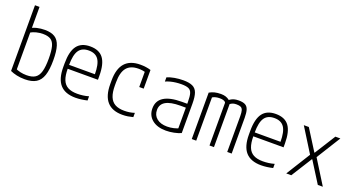

<svg xmlns="http://www.w3.org/2000/svg" viewBox="-47 -1332 3593 1944"><g transform="rotate(20 1750.0 -360.0)"><path d="M238 10Q190 10 150 1Q110 -8 80 -22V-730H129V-34L114 -64Q140 -50 172.5 -42.5Q205 -35 241 -35Q300 -35 333.5 -57Q367 -79 381.5 -130.5Q396 -182 396 -270Q396 -352 383.5 -399Q371 -446 341 -465.5Q311 -485 258 -485Q221 -485 186.5 -476.5Q152 -468 121 -450L104 -491Q136 -511 176.5 -520.5Q217 -530 261 -530Q329 -530 369 -505Q409 -480 427 -423Q445 -366 445 -270Q445 -168 424.5 -106.5Q404 -45 358.5 -17.5Q313 10 238 10Z M784 10Q672 10 617.5 -51.5Q563 -113 563 -240V-280Q563 -409 608.5 -469.5Q654 -530 750 -530Q847 -530 892 -469.5Q937 -409 937 -280V-239H587V-281H903L889 -265V-279Q889 -389 856 -437.5Q823 -486 750 -486Q677 -486 644 -437.5Q611 -389 611 -279V-241Q611 -167 629 -121.5Q647 -76 686 -55Q725 -34 787 -34Q817 -34 848 -38Q879 -42 910 -51V-6Q881 1 848 5.5Q815 10 784 10Z M1289 10Q1069 10 1069 -240V-280Q1069 -530 1290 -530Q1353 -530 1403 -514V-313H1355V-505L1376 -472Q1355 -478 1332 -481.5Q1309 -485 1286 -485Q1200 -485 1159 -435Q1118 -385 1118 -278V-242Q1118 -170 1136.5 -124Q1155 -78 1193.5 -56.5Q1232 -35 1293 -35Q1321 -35 1348.5 -39Q1376 -43 1403 -52V-6Q1377 1 1348.5 5.5Q1320 10 1289 10Z M1758 10Q1664 10 1609 -35Q1554 -80 1554 -156Q1554 -238 1619 -279Q1684 -320 1812 -320H1894V-278H1812Q1706 -278 1654.5 -248Q1603 -218 1603 -157Q1603 -100 1644 -66.5Q1685 -33 1756 -33Q1792 -33 1827.5 -41.5Q1863 -50 1887 -63L1870 -31V-339Q1870 -399 1860.5 -431Q1851 -463 1824.5 -474.5Q1798 -486 1749 -486Q1718 -486 1688.5 -482.5Q1659 -479 1632 -472Q1605 -465 1580 -454V-499Q1614 -514 1659.5 -522Q1705 -530 1753 -530Q1816 -530 1852.5 -513Q1889 -496 1904 -454.5Q1919 -413 1919 -340V-22Q1889 -8 1844.5 1Q1800 10 1758 10Z M2035 0V-500Q2060 -515 2090 -522.5Q2120 -530 2158 -530Q2188 -530 2210.5 -522.5Q2233 -515 2251 -500Q2275 -517 2297 -523.5Q2319 -530 2350 -530Q2394 -530 2419 -517Q2444 -504 2454.5 -472Q2465 -440 2465 -385V0H2417V-385Q2417 -426 2410.5 -447.5Q2404 -469 2388 -477Q2372 -485 2342 -485Q2321 -485 2306 -480.5Q2291 -476 2274 -464V0H2226V-458Q2226 -463 2219.5 -469.5Q2213 -476 2198.5 -480.5Q2184 -485 2160 -485Q2114 -485 2083 -466V0Z M2784 10Q2672 10 2617.5 -51.5Q2563 -113 2563 -240V-280Q2563 -409 2608.5 -469.5Q2654 -530 2750 -530Q2847 -530 2892 -469.5Q2937 -409 2937 -280V-239H2587V-281H2903L2889 -265V-279Q2889 -389 2856 -437.5Q2823 -486 2750 -486Q2677 -486 2644 -437.5Q2611 -389 2611 -279V-241Q2611 -167 2629 -121.5Q2647 -76 2686 -55Q2725 -34 2787 -34Q2817 -34 2848 -38Q2879 -42 2910 -51V-6Q2881 1 2848 5.5Q2815 10 2784 10Z M3053 0 3215 -260 3053 -520H3107L3248 -296H3252L3393 -520H3447L3285 -260L3447 0H3393L3252 -224H3248L3107 0Z"/></g></svg>

Font: M PLUS Code Latin Light
Style: Regular
Weight: 300
Designer: Coji Morishita
Foundry: UNDERFOREST DESIGN
Version: Version 1.002; ttfautohint (v1.8.3)